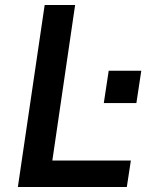

<svg xmlns="http://www.w3.org/2000/svg" viewBox="-20 -743 624 763"><path d="M51 0 157.5 -723H278.5L188 -105H500L484 0ZM392.5 -333.5 412 -462H541.5L522 -333.5Z"/></svg>

Font: Public Sans Thin SemiBold
Style: Italic
Weight: 600
Italic angle: -8°
Version: Version 2.001